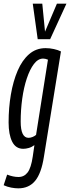

<svg xmlns="http://www.w3.org/2000/svg" viewBox="-35 -809 383 1049"><path d="M-15 203 4 145Q37 158 66 158Q97 158 116 133Q135 108 144 46L153 -16Q138 -5 122 -0.5Q106 4 92 4Q51 4 31.5 -35Q12 -74 12 -140Q12 -220 24.5 -293Q37 -366 61.5 -423Q86 -480 124 -513Q162 -546 214 -546Q237 -546 259.5 -541Q282 -536 298 -528L205 47Q191 138 157 179Q123 220 65 220Q47 220 26 216Q5 212 -15 203ZM227 -483Q212 -489 201 -489Q173 -489 150.5 -459.5Q128 -430 111.5 -380.5Q95 -331 86.5 -270Q78 -209 78 -145Q78 -56 121 -56Q131 -56 142.5 -60.5Q154 -65 162 -72ZM328 -789 239 -595H171L144 -789H196L211 -636L276 -789Z"/></svg>

Font: Georama ExtraCondensed
Style: Italic
Weight: 400
Width: 2
Italic angle: -9°
Designer: Jean-Baptiste Levee
Foundry: Production Type
Version: Version 1.000